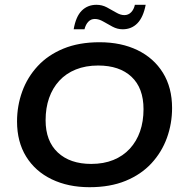

<svg xmlns="http://www.w3.org/2000/svg" viewBox="-20 -770 759 800"><path d="M353 10Q264 10 195.5 -23Q127 -56 89 -117.5Q51 -179 51 -264Q51 -329 72.5 -388.5Q94 -448 137 -494.5Q180 -541 244.5 -567.5Q309 -594 395 -594Q485 -594 553 -561Q621 -528 659 -466.5Q697 -405 697 -320Q697 -255 675.5 -195.5Q654 -136 611 -89.5Q568 -43 503.5 -16.5Q439 10 353 10ZM360 -87Q412 -87 452.5 -103.5Q493 -120 521 -150.5Q549 -181 563.5 -222.5Q578 -264 578 -315Q578 -403 528 -450Q478 -497 389 -497Q337 -497 296 -480.5Q255 -464 227 -433.5Q199 -403 184.5 -361.5Q170 -320 170 -269Q170 -182 221 -134.5Q272 -87 360 -87ZM491 -648Q469 -648 448.5 -659Q428 -670 410 -680.5Q392 -691 375 -691Q359 -691 348 -679.5Q337 -668 332 -648H287Q296 -701 320.5 -725.5Q345 -750 382 -750Q405 -750 425 -739.5Q445 -729 463.5 -718Q482 -707 498 -707Q515 -707 526.5 -719Q538 -731 542 -750H587Q577 -698 552.5 -673Q528 -648 491 -648Z"/></svg>

Font: Rokkitt SemiBold
Style: Italic
Weight: 600
Italic angle: -9°
Designer: Vernon Adams
Foundry: Vernon Adams
Version: Version 3.103